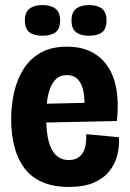

<svg xmlns="http://www.w3.org/2000/svg" viewBox="-20 -724 511 757"><path d="M251 13Q189 13 145.5 -6.5Q102 -26 75.5 -62Q49 -98 36.5 -146.5Q24 -195 24 -253Q24 -310 36 -361.5Q48 -413 73.5 -453Q99 -493 141 -516.5Q183 -540 244 -540Q301 -540 342 -518.5Q383 -497 407.5 -458Q432 -419 440 -365.5Q448 -312 441 -247L118 -240V-314L334 -319L311 -275Q316 -327 309.5 -361Q303 -395 286.5 -411.5Q270 -428 244 -428Q215 -428 197 -408.5Q179 -389 170.5 -352.5Q162 -316 162 -264Q162 -175 184.5 -134Q207 -93 251 -93Q272 -93 285.5 -101Q299 -109 307 -122.5Q315 -136 318 -155Q321 -174 320 -195L449 -183Q451 -147 442.5 -112.5Q434 -78 411.5 -49.5Q389 -21 350 -4Q311 13 251 13ZM331 -583Q299 -583 280.5 -596.5Q262 -610 262 -643Q262 -676 280.5 -690Q299 -704 331 -704Q364 -704 382 -690Q400 -676 400 -643Q400 -610 382 -596.5Q364 -583 331 -583ZM147 -583Q115 -583 96.5 -596.5Q78 -610 78 -644Q78 -676 96.5 -690Q115 -704 147 -704Q180 -704 198.5 -690Q217 -676 217 -643Q217 -610 198.5 -596.5Q180 -583 147 -583Z"/></svg>

Font: Bricolage Grotesque 72pt SemiCondensed
Style: Bold
Weight: 700
Width: 4
Designer: Mathieu Triay
Foundry: Atelier Triay
Version: Version 1.001;gftools[0.9.33.dev8+g029e19f]